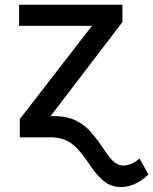

<svg xmlns="http://www.w3.org/2000/svg" viewBox="-20 -565 631 790"><path d="M172.2 0H191.1C242.2 0 277 21.7 304 52.9C317.5 68.2 330.3 84.9 342 102.3C365.4 137.4 389.2 170.1 421.2 190C437.1 199.6 456 204.5 478.3 204.5C528.4 204.5 566.4 176.1 590.6 153.1L554 87C536.6 103 513.1 116.1 485.8 116.1C454.2 116.1 430.8 85.6 404.5 45.1C391.3 24.9 376.1 4.6 359 -16C324.9 -56.5 278.1 -87 206.7 -87H172.2ZM483.7 -474.1V-545.5H58.6V-458.5H358.3L61.4 -74.9V0H187.9V-87Z"/></svg>

Font: Inter 465
Style: Regular
Weight: 400
Designer: Rasmus Andersson
Foundry: rsms
Version: Version 3.019;Glyphs 3.1.2 (3151)